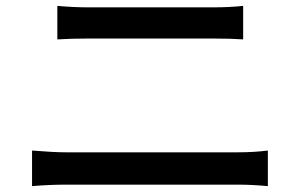

<svg xmlns="http://www.w3.org/2000/svg" viewBox="-20 -683 1040 653"><path d="M89 -171Q163 -165 203 -165H791Q843 -165 891 -171V-50Q836 -55 791 -55H203Q149 -55 89 -50ZM175 -663Q230 -658 281 -658H703Q762 -658 807 -663V-549Q765 -552 703 -552H282Q223 -552 175 -549Z"/></svg>

Font: Noto Sans S Chinese Medium
Style: Regular
Weight: 500
Designer: Ryoko NISHIZUKA  (kana & ideographs); Paul D. Hunt (Latin, Greek & Cyrillic); Wenlong ZHANG  (bopomofo); Sandoll Communi
Foundry: Adobe Systems Incorporated
Version: Version 1.000;PS 1;hotconv 1.0.78;makeotf.lib2.5.61930